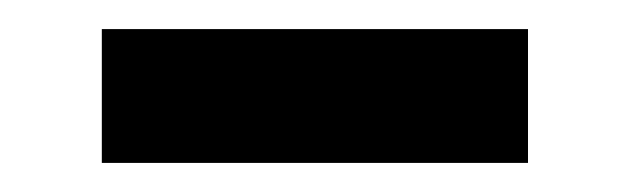

<svg xmlns="http://www.w3.org/2000/svg" viewBox="-20 -719 433 132"><path d="M50 -607H343V-699H50Z"/></svg>

Font: Fixel Display SemiBold
Style: Regular
Weight: 600
Designer: AlfaBravo + MacPaw
Foundry: Kyrylo Tkachov, Marchela Mozhyna, Serhii Makarenko, Maria Weinstein, Zakhar Kryvoshyya
Version: Version 1.211